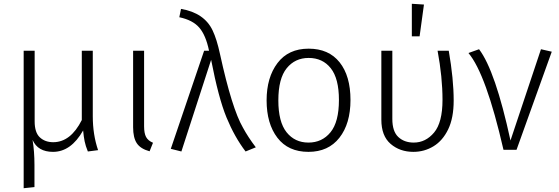

<svg xmlns="http://www.w3.org/2000/svg" viewBox="-20 -791 2950 1014"><path d="M105 203V-523H163V-150Q163 -91 190.5 -65.5Q218 -40 261 -40Q353 -40 412 -157V-523H470V-177Q470 -80 498 2L444 9Q432 -20 427 -44.5Q422 -69 419 -102Q355 11 260 11Q180 11 152 -52Q162 8 162 80V197Z M770 8Q722 -5 702.5 -34.5Q683 -64 683 -119V-523H741V-124Q741 -87 751.5 -67.5Q762 -48 788 -37Z M1277 9Q1219 -67 1176.5 -170Q1134 -273 1095 -475L938 9L882 -5L1058 -523H1084Q1067 -605 1032.5 -645Q998 -685 927 -700L936 -744Q1059 -723 1103 -630Q1125 -584 1142 -505Q1205 -217 1263 -117Q1290 -67 1331 -13Z M1609 11Q1502 11 1445 -63.5Q1388 -138 1388 -261Q1388 -382 1445.5 -458Q1503 -534 1610 -534Q1716 -534 1773.5 -462Q1831 -390 1831 -263Q1831 -138 1772.5 -63.5Q1714 11 1609 11ZM1609 -38Q1681 -38 1725.5 -92.5Q1770 -147 1770 -263Q1770 -376 1727 -430.5Q1684 -485 1610 -485Q1538 -485 1494 -430.5Q1450 -376 1450 -261Q1450 -147 1493.5 -92.5Q1537 -38 1609 -38Z M2163 11Q2092 11 2043 -31Q1994 -73 1994 -159V-523H2052V-163Q2052 -97 2083.5 -67.5Q2115 -38 2165 -38Q2228 -38 2272.5 -91Q2317 -144 2317 -264Q2317 -383 2291 -523H2350Q2376 -373 2376 -260Q2376 -168 2347 -108Q2318 -48 2269.5 -18.5Q2221 11 2163 11ZM2196 -599H2155V-771L2219 -767Z M2708 0H2639Q2547 -401 2454 -511L2510 -531Q2596 -418 2676 -49L2837 -531L2894 -518Z"/></svg>

Font: Trujillo Light
Style: Regular
Weight: 300
Designer: Fira Sans original fonts by bBox Type GmbH, Carrois Corporate GbR, & Edenspiekermann AG / Changes by Cristiano Sobral
Foundry: Fira Sans original fonts by bBox Type GmbH, Carrois Corporate GbR, & Edenspiekermann AG / Changes by Cristiano Sobral
Version: Version 4.301;July 28, 2020;FontCreator 13.0.0.2655 64-bit